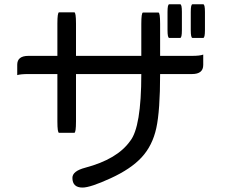

<svg xmlns="http://www.w3.org/2000/svg" viewBox="-20 -804 1040 887"><path d="M632.8 -545.9V-693.4Q632.8 -746.1 640.6 -746.1Q640.6 -746.1 711.9 -746.1Q719.7 -746.1 719.7 -693.4V-545.9H867.2Q903.3 -545.9 918.9 -551.8Q918.9 -545.9 918.9 -503.9Q918.9 -461.9 867.2 -461.9H719.7Q719.7 -293 702.1 -212.4Q684.6 -131.8 634.8 -77.6Q585 -23.4 491.2 19.5Q397.5 62.5 361.3 62.5Q314.5 62.5 314.5 17.6Q314.5 -13.7 374 -29.3Q521.5 -68.4 581.1 -152.3Q632.8 -216.8 632.8 -461.9H331.1V-243.2Q331.1 -190.4 323.2 -190.4H252.9Q245.1 -190.4 245.1 -243.2V-461.9H111.3Q75.2 -461.9 59.6 -457Q59.6 -461.9 59.6 -504.9Q59.6 -545.9 111.3 -545.9H245.1V-695.3Q245.1 -747.1 252.9 -747.1H323.2Q331.1 -747.1 331.1 -695.3V-545.9H632.8ZM861.3 -749Q861.3 -784.2 869.1 -784.2H918.9Q926.8 -784.2 926.8 -749V-665Q926.8 -628.9 918.9 -628.9H869.1Q861.3 -628.9 861.3 -665V-749ZM753.9 -749Q753.9 -784.2 761.7 -784.2H812.5Q820.3 -784.2 820.3 -749V-665Q820.3 -628.9 812.5 -628.9H761.7Q753.9 -628.9 753.9 -665V-749Z"/></svg>

Font: YuPearl-Regular
Style: Regular
Weight: 400
Designer: Max Yao
Foundry: Max-Everyday
Version: Version 1.011; ttfautohint (v1.8.3)